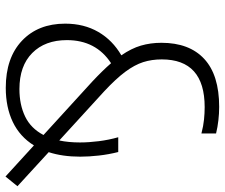

<svg xmlns="http://www.w3.org/2000/svg" viewBox="-78 -710 799 682"><g transform="rotate(90 321.0 -369.5)"><path d="M292.5 9Q186 9 125.2 -48.5Q64.5 -106 64.5 -202Q64.5 -269 94 -319.8Q123.5 -370.5 177 -401.5Q152.5 -437 142.5 -471Q132.5 -505 132.5 -544Q132.5 -643 189.8 -696Q247 -749 360 -749Q384 -749 408 -746.2Q432 -743.5 454.5 -738V-686Q427.5 -693 405 -695.2Q382.5 -697.5 361 -697.5Q191.5 -697.5 191.5 -545Q191.5 -509.5 201.2 -479Q211 -448.5 235.5 -415.5Q260 -382.5 305 -340.5L479.5 -181Q486.5 -214 486.5 -254.5Q486.5 -286 482 -321.5Q477.5 -357 468 -390.5H520.5Q529 -357 533 -321.8Q537 -286.5 537 -255.5Q537 -192.5 521 -143.5L642 -32.5L607.5 10L497 -91Q466 -41 413.8 -16Q361.5 9 292.5 9ZM123 -208Q123 -130.5 168.8 -85Q214.5 -39.5 297 -39.5Q352.5 -39.5 394.5 -59.8Q436.5 -80 460 -125L270.5 -298Q231 -335 205 -365Q123 -311.5 123 -208Z"/></g></svg>

Font: Encode Sans Condensed Condensed Light
Style: Regular
Weight: 300
Width: 3
Designer: Multiple Designers
Foundry: Impallari Type
Version: Version 3.000; ttfautohint (v1.8.3) -l 8 -r 50 -G 200 -x 14 